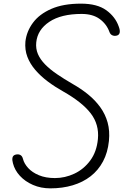

<svg xmlns="http://www.w3.org/2000/svg" viewBox="-20 -1024 680 1054"><path d="M256.5 10Q204.5 10 161.2 -8.8Q118 -27.5 89.2 -58.8Q60.5 -90 51 -128Q46 -145.5 48.5 -158.2Q51 -171 65 -175Q80 -179 91 -173.5Q102 -168 106 -152Q112.5 -126 134.5 -101.8Q156.5 -77.5 193.8 -62Q231 -46.5 281.5 -46.5Q337 -46.5 388.5 -70.8Q440 -95 475.5 -143Q511 -191 517.5 -261Q525 -340.5 478.2 -401.5Q431.5 -462.5 327.5 -521.5Q282 -547 242.5 -576.5Q203 -606 174 -639.8Q145 -673.5 130.2 -712.2Q115.5 -751 119.5 -796Q126 -852 161 -899.2Q196 -946.5 261.5 -975.2Q327 -1004 424.5 -1004Q513.5 -1004 563.5 -967.8Q613.5 -931.5 632 -878Q639.5 -858.5 637.2 -845.8Q635 -833 622.5 -829Q609 -825 597.5 -829.8Q586 -834.5 581 -848Q565.5 -891.5 527.5 -919.5Q489.5 -947.5 428 -947.5Q315.5 -947.5 250.8 -904.2Q186 -861 179 -791.5Q175.5 -757 188.2 -727.2Q201 -697.5 227.8 -670.2Q254.5 -643 293 -616.8Q331.5 -590.5 379 -563Q425 -537 463.8 -505.5Q502.5 -474 530.2 -435.8Q558 -397.5 570.8 -351.5Q583.5 -305.5 578 -250.5Q571.5 -186.5 545.5 -137.8Q519.5 -89 477.2 -56.2Q435 -23.5 379 -6.8Q323 10 256.5 10Z"/></svg>

Font: Edu NSW ACT Hand Pre
Style: Regular
Weight: 400
Designer: Tina and Corey Anderson, Eben Sorkin, Mirko Velimirovic
Foundry: Sorkin Type Co.
Version: Version 2.000